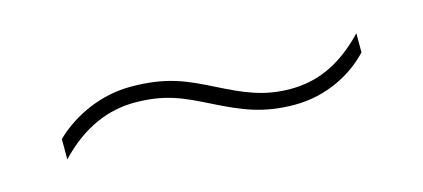

<svg xmlns="http://www.w3.org/2000/svg" viewBox="-26 -494 622 282"><g transform="rotate(-15 285.0 -353.0)"><path d="M282 -342C322 -322 352 -309 400 -309C448 -309 489 -331 514 -358V-387C474 -345 436 -333 400 -333C359 -333 331 -346 295 -364C257 -383 229 -397 173 -397C129 -397 86 -378 56 -349V-318C94 -358 134 -373 173 -373C220 -373 246 -360 282 -342Z"/></g></svg>

Font: Noto Sans Syriac Eastern Thin
Style: Regular
Weight: 100
Designer: Patrick Giasson and the Monotype Design Team
Foundry: Monotype Imaging Inc.
Version: Version 3.001